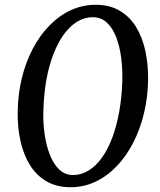

<svg xmlns="http://www.w3.org/2000/svg" viewBox="-20 -773 668 803"><path d="M275 10Q217 10 174.8 -14.5Q132.5 -39 105.5 -82.2Q78.5 -125.5 65.8 -182.5Q53 -239.5 54 -304.5Q55 -378.5 71.2 -445.8Q87.5 -513 117 -569Q146.5 -625 186.8 -666.2Q227 -707.5 276 -730.2Q325 -753 380 -753Q438.5 -753 480.5 -728.2Q522.5 -703.5 549 -660.2Q575.5 -617 587.8 -560.5Q600 -504 599.5 -440.5Q598.5 -367 582.2 -299.5Q566 -232 537 -175.8Q508 -119.5 468 -77.8Q428 -36 379.2 -13Q330.5 10 275 10ZM285.5 -41Q320 -41 350.5 -59.8Q381 -78.5 406 -113.2Q431 -148 449.2 -196.2Q467.5 -244.5 478.2 -303.8Q489 -363 491.5 -431Q493 -481.5 487 -529.8Q481 -578 466.2 -616.8Q451.5 -655.5 427.2 -678.2Q403 -701 368 -701Q333.5 -701 303 -682.5Q272.5 -664 247.5 -629.8Q222.5 -595.5 203.8 -547.5Q185 -499.5 174.2 -440.5Q163.5 -381.5 161.5 -313.5Q159.5 -263 166.2 -214.5Q173 -166 188 -127Q203 -88 227.2 -64.5Q251.5 -41 285.5 -41Z"/></svg>

Font: Merriweather 20pt
Style: Italic
Weight: 400
Italic angle: -7.8°
Version: Version 2.101